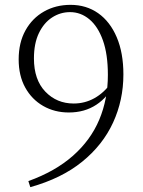

<svg xmlns="http://www.w3.org/2000/svg" viewBox="-20 -757 588 792"><path d="M105 15 97 -10Q208 -50 281 -114.5Q354 -179 389.5 -263.5Q425 -348 425 -448Q425 -533 404.5 -590.5Q384 -648 348.5 -677.5Q313 -707 269 -707Q229 -707 195 -685Q161 -663 140.5 -620.5Q120 -578 120 -516Q120 -428 167 -379Q214 -330 284 -330Q330 -330 369.5 -352Q409 -374 440 -417L459 -413H452Q426 -357 377.5 -325Q329 -293 264 -293Q205 -293 158 -320Q111 -347 84 -396Q57 -445 57 -512Q57 -581 85 -631.5Q113 -682 161.5 -709.5Q210 -737 271 -737Q336 -737 385 -702.5Q434 -668 461.5 -603.5Q489 -539 489 -450Q489 -344 446.5 -251.5Q404 -159 319 -90Q234 -21 105 15Z"/></svg>

Font: Noto Serif KR ExtraLight ExtraLight
Style: Regular
Weight: 250
Version: Version 2.003-H1;hotconv 1.1.1;makeotfexe 2.6.0